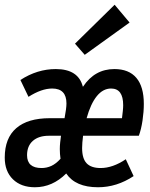

<svg xmlns="http://www.w3.org/2000/svg" viewBox="-32 -777 632 809"><path d="M115 12Q57 12 22.5 -21.5Q-12 -55 -12 -113Q-12 -195 36.5 -237Q85 -279 178 -279H240Q244 -300 246 -315.5Q248 -331 248 -341Q248 -404 188 -404Q143 -404 88 -369L54 -440Q125 -486 203 -486Q298 -486 317 -412H318Q367 -486 450 -486Q511 -486 542.5 -449Q574 -412 574 -339Q574 -306 568.5 -269Q563 -232 553 -205H318Q316 -190 315 -176.5Q314 -163 314 -153Q314 -109 333 -89Q352 -69 392 -69Q443 -69 498 -106L531 -35Q460 12 381 12Q286 12 247 -46Q189 12 115 12ZM143 -69Q165 -69 184.5 -78Q204 -87 223 -108Q220 -128 220 -149Q220 -162 221.5 -176.5Q223 -191 225 -205H174Q131 -205 106.5 -183.5Q82 -162 82 -123Q82 -69 143 -69ZM333 -279H482Q484 -295 485.5 -309Q487 -323 487 -334Q487 -404 436 -404Q402 -404 376 -372Q350 -340 333 -279ZM325 -546 284 -593 451 -757 514 -682Z"/></svg>

Font: Sometype Mono SemiBold
Style: Italic
Weight: 600
Italic angle: -12°
Designer: Ryoichi Tsunekawa
Foundry: Dharma Type
Version: Version 1.001